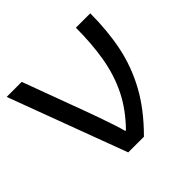

<svg xmlns="http://www.w3.org/2000/svg" viewBox="-138 -679 822 822"><g transform="rotate(-45 273.5 -268.0)"><path d="M0 -536H91L198 -247Q207 -223 218.5 -190Q230 -157 240.5 -125.5Q251 -94 256 -74H260Q322 -137 356.5 -206.5Q391 -276 405 -357.5Q419 -439 419 -536H506Q506 -431 487.5 -340.5Q469 -250 423.5 -166.5Q378 -83 295 0H200Z"/></g></svg>

Font: TSCustom
Style: Regular
Weight: 400
Designer: Monotype Design Team
Foundry: Monotype Imaging Inc.
Version: Version 2.004; ttfautohint (v1.8.3) -l 8 -r 50 -G 200 -x 14 